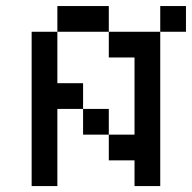

<svg xmlns="http://www.w3.org/2000/svg" viewBox="-20 -628 648 648"><path d="M260.4 -260.4H347.2V-173.6H260.4ZM520.8 -520.8V-607.6H607.6V-520.8ZM347.2 -520.8H173.6V-607.6H347.2ZM347.2 -173.6H434V-434H347.2V-520.8H520.8V0H434V-86.8H347.2ZM260.4 -260.4H173.6V0H86.8V-520.8H173.6V-347.2H260.4Z"/></svg>

Font: 8-bit Operator+ 8
Style: Regular
Weight: 400
Designer: GrandChaos9000
Version: Version 1.3.0 - August 1, 2014